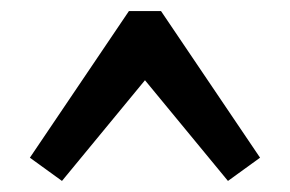

<svg xmlns="http://www.w3.org/2000/svg" viewBox="-20 -535 524 347"><path d="M392 -208 242 -390 92 -208 34 -250 213 -515H271L450 -250Z"/></svg>

Font: Amiko SemiBold
Style: Regular
Weight: 600
Designer: Pablo Impallari, Rodrigo Fuenzalida, Andres Torresi
Foundry: Impallari Type
Version: Version 1.001; ttfautohint (v1.3)